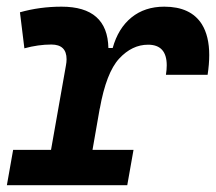

<svg xmlns="http://www.w3.org/2000/svg" viewBox="-32 -547 638 567"><path d="M-11.7 0 6.8 -104.5H118.7L162.6 -353Q164.6 -363.3 164.6 -372.1Q164.6 -415.5 119.6 -415.5Q81.1 -415.5 40 -404.3L26.9 -510.7Q85.4 -527.3 149.9 -527.3Q285.6 -527.3 288.1 -405.3H300.8Q316.9 -463.4 356.2 -495.4Q395.5 -527.3 453.1 -527.3Q531.2 -527.3 564 -475.6Q585.9 -440.4 585.9 -384.3Q585.9 -357.9 581.1 -326.2H458Q460.4 -341.3 460.4 -354Q460.4 -415 405.3 -415Q357.9 -415 319.8 -373.8Q281.7 -332.5 262.7 -226.1V-227.5L241.2 -104.5H362.3L343.8 0Z"/></svg>

Font: CaskaydiaCove NFP SemiBold
Style: Italic
Weight: 600
Italic angle: -10°
Designer: Aaron Bell
Foundry: Saja Typeworks
Version: Version 2111.001; VTT 6.35;Nerd Fonts 3.1.1